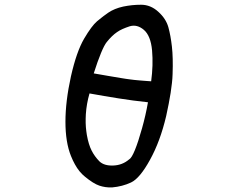

<svg xmlns="http://www.w3.org/2000/svg" viewBox="-20 -778 1040 818"><path d="M457 20.5Q428.7 21.5 403.3 12.9Q377.9 4.4 341.8 -25.4Q329.6 -35.2 318.8 -48.3Q308.1 -61.5 299.1 -77.9Q290 -94.2 282.2 -113.8Q258.8 -171.9 258.8 -259.3Q258.8 -346.2 282.2 -452.6Q306.2 -558.6 338.4 -613.3Q370.6 -668 393.6 -687.5Q398.4 -691.4 403.1 -695.1Q407.7 -698.7 412.4 -702.6Q417 -706.5 421.9 -710Q426.8 -713.4 431.6 -717Q436.5 -720.7 441.4 -724.1Q467.3 -741.7 504.9 -750Q523.9 -753.9 542.7 -755.9Q561.5 -757.8 581.1 -757.8Q621.6 -757.8 654.3 -728Q687 -698.7 697.3 -662.1Q707 -627 712.4 -579.6Q717.8 -532.2 715.3 -462.4Q714.8 -444.3 712.6 -424.6Q710.4 -404.8 707 -382.3Q703.6 -359.9 698.7 -335.4Q693.8 -311 688 -283.7Q662.6 -175.8 619.1 -97.2Q575.7 -18.1 538.1 -0.5Q501.5 16.6 457.5 20.5ZM531.2 -99.6Q541 -105.5 554.7 -138.7Q568.8 -172.9 585 -231Q600.6 -286.1 610.4 -342.3Q545.9 -349.1 484.9 -358.9Q423.3 -368.7 361.3 -379.9Q348.6 -335.9 345.7 -291Q345.2 -281.7 345 -272.5Q344.7 -263.2 345 -254.2Q345.2 -245.1 345.9 -236.3Q346.7 -227.5 347.7 -219.2Q348.6 -210.9 350.1 -202.6Q357.4 -162.1 370.1 -137Q382.8 -111.8 403.3 -90.8Q423.3 -71.3 462.4 -72.8Q501.5 -74.2 530.3 -99.1L530.8 -99.6ZM624 -431.6Q633.3 -501 627.9 -563Q622.1 -626 592.8 -650.9Q564 -675.3 532.7 -666Q516.1 -660.6 502.4 -654.5Q488.8 -648.4 478.5 -641.1Q457 -626.5 434.6 -598.6Q424.3 -585.9 410.2 -551.8Q396 -517.6 379.4 -465.3Q410.2 -460 439.9 -454.8Q469.7 -449.7 499.5 -444.8Q507.8 -443.4 516.6 -442.1Q525.4 -440.9 534.2 -439.7Q543 -438.5 552 -437.5Q561 -436.5 569.8 -435.8Q578.6 -435.1 587.6 -434.3Q596.7 -433.6 605.7 -432.9Q614.7 -432.1 624 -431.6Z"/></svg>

Font: NaikaiFont
Style: SemiBold
Weight: 600
Version: Version 1.89